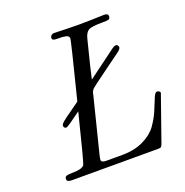

<svg xmlns="http://www.w3.org/2000/svg" viewBox="-124 -795 874 908"><g transform="rotate(-20 313.5 -341.5)"><path d="M61 -14.2Q61 -26.4 70.6 -29.3Q80.1 -32.2 100.1 -32.2H103Q147.9 -32.2 160.2 -48.8Q166 -57.6 225.1 -295.9Q153.3 -242.7 147 -243.2Q133.8 -243.2 133.8 -256.8Q133.8 -263.7 146 -274.4Q158.2 -285.2 202.1 -315.9Q224.1 -331.1 236.8 -340.8Q237.8 -345.7 256.3 -418.5Q274.9 -491.2 291.5 -559.6Q308.1 -627.9 308.1 -632.8Q308.1 -646 291.5 -649.4Q274.9 -652.8 254.4 -652.3Q233.9 -651.9 229 -655.8Q224.1 -658.7 224.1 -665Q224.1 -671.9 229.5 -677.5Q234.9 -683.1 244.1 -683.1Q247.1 -683.1 262.9 -682.6Q278.8 -682.1 306.9 -681.2Q335 -680.2 368.2 -680.2Q402.3 -680.2 431.2 -681.2Q460 -682.1 476.6 -682.6Q493.2 -683.1 497.1 -683.1Q516.1 -683.1 516.1 -668.9Q515.1 -656.7 508.1 -654.3Q501 -651.9 481 -651.9H476.1Q420.9 -651.9 405.5 -642.3Q390.1 -632.8 382.8 -603Q344.7 -453.1 336.9 -415L480 -521Q491.2 -528.8 499 -528.8Q507.8 -528.8 511.2 -517.1Q513.2 -507.3 495.1 -494.1Q450.2 -460.9 392.1 -418.9Q341.3 -381.8 332.3 -373.5Q323.2 -365.2 319.8 -351.1Q318.8 -345.2 317.9 -341.8L250 -70.8Q245.1 -50.8 245.1 -43.9Q245.1 -30.8 270 -30.8H350.1Q412.1 -30.8 457.5 -53Q502.9 -75.2 525.9 -107.7Q548.8 -140.1 562.5 -172.1Q576.2 -204.1 585.7 -228.5Q595.2 -252.9 603 -255.9Q608.9 -257.8 615.5 -254.4Q622.1 -251 622.1 -244.1Q622.1 -243.2 543 -19Q539.1 -6.8 534.9 -3.4Q530.8 0 520 0H84Q61 0 61 -14.2Z"/></g></svg>

Font: CMU Classical Serif
Style: Italic
Weight: 500
Italic angle: -14.04°
Version: Version 0.7.0